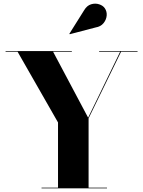

<svg xmlns="http://www.w3.org/2000/svg" viewBox="-20 -1029 782 1049"><path d="M502.5 -879 361 -842 359 -844.5 439 -972Q454.5 -998.5 477.5 -1005.5Q500.5 -1012.5 521.8 -1005.5Q543 -998.5 553 -983.5Q565 -965.5 562.8 -943Q560.5 -920.5 545.2 -902Q530 -883.5 502.5 -879ZM207 -3.5H297V-360L76 -746.5H10.5V-750H372.5V-746.5H270L461.5 -386L636.5 -746.5H521.5V-750H731.5V-746.5H641.5L464 -382.5V-3.5H564.5V0H207Z"/></svg>

Font: Bodoni* 48
Style: Bold
Weight: 700
Version: Version 2.2